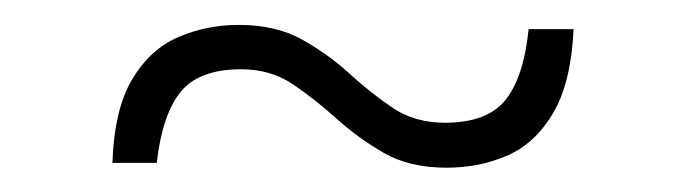

<svg xmlns="http://www.w3.org/2000/svg" viewBox="-20 -310 564 158"><path d="M72.5 -176Q74 -220 88.8 -244.8Q103.5 -269.5 126.8 -279.5Q150 -289.5 176.5 -289.5Q207 -289.5 228.5 -277.5Q250 -265.5 267.5 -249.5Q285 -233.5 303.2 -221.2Q321.5 -209 346 -209Q381 -209 396 -227.8Q411 -246.5 415 -286H452Q450 -242 435.2 -217Q420.5 -192 397.5 -182Q374.5 -172 347.5 -172Q317 -172 295.8 -184.2Q274.5 -196.5 256.8 -212.5Q239 -228.5 220.8 -240.8Q202.5 -253 178.5 -253Q143.5 -253 128.5 -234.2Q113.5 -215.5 109 -176Z"/></svg>

Font: Newsreader 14pt Light
Style: Regular
Weight: 300
Designer: Hugues Gentile
Foundry: Production Type
Version: Version 1.003